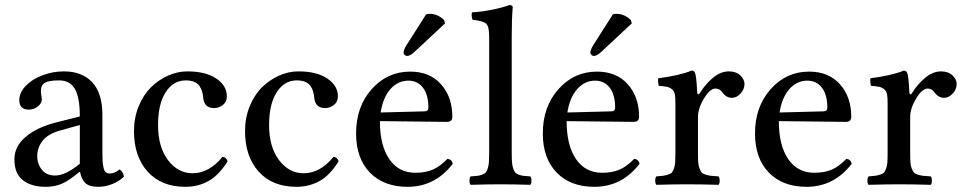

<svg xmlns="http://www.w3.org/2000/svg" viewBox="-20 -718 3759 748"><path d="M291 -80.1V-231L215.8 -210Q167.5 -196.8 146.2 -169.9Q125 -143.1 125 -109.9Q125 -79.1 143.3 -56.6Q161.6 -34.2 194.8 -34.2Q235.4 -34.2 291 -80.1ZM292 -47.9H289.1L267.1 -30.8Q237.8 -7.8 212.6 1Q187.5 9.8 158.2 9.8Q102.1 9.8 69.1 -15.9Q36.1 -41.5 36.1 -98.1Q36.1 -147.5 80.3 -185.1Q124.5 -222.7 203.1 -242.2L291 -264.2Q291 -338.9 271.5 -371.8Q252 -404.8 210.9 -404.8Q170.4 -404.8 154.8 -395.5Q139.2 -386.2 139.2 -362.8Q139.2 -355.5 141.1 -345.7Q143.1 -335.9 143.1 -332Q143.1 -316.4 128.2 -303.7Q113.3 -291 91.8 -291Q55.2 -291 55.2 -328.1Q55.2 -357.4 80.3 -383.5Q105.5 -409.7 145.8 -424.8Q186 -439.9 229 -439.9Q299.3 -439.9 339.1 -397.7Q378.9 -355.5 378.9 -270V-124Q378.9 -103 379.6 -90.8Q380.4 -78.6 383.1 -65.9Q385.7 -53.2 391.6 -47.6Q397.5 -42 407.2 -42Q427.2 -42 445.8 -58.1Q460 -49.3 462.9 -29.8Q444.8 -12.2 418 -1.2Q391.1 9.8 361.8 9.8Q327.6 9.8 312.3 -5.1Q296.9 -20 292 -47.9Z M866.7 -89.8Q833 -35.2 792.2 -12.7Q751.5 9.8 702.6 9.8Q608.4 9.8 555.2 -49.3Q502 -108.4 502 -207Q502 -258.8 520 -303.5Q538.1 -348.1 567.6 -377.4Q597.2 -406.7 634.3 -423.3Q671.4 -439.9 710 -439.9Q781.2 -439.9 822.5 -412.1Q863.8 -384.3 863.8 -342.8Q863.8 -321.3 848.4 -309.1Q833 -296.9 814 -296.9Q776.4 -296.9 772 -335Q770.5 -349.6 767.6 -360.6Q764.6 -371.6 757.6 -382.3Q750.5 -393.1 736.8 -398.9Q723.1 -404.8 703.6 -404.8Q654.8 -404.8 625.2 -358.4Q595.7 -312 595.7 -231Q595.7 -145.5 634.5 -94.2Q673.3 -43 730 -43Q794.4 -43 846.7 -106.9Q861.8 -105.5 866.7 -89.8Z M1299.3 -89.8Q1265.6 -35.2 1224.9 -12.7Q1184.1 9.8 1135.3 9.8Q1041 9.8 987.8 -49.3Q934.6 -108.4 934.6 -207Q934.6 -258.8 952.6 -303.5Q970.7 -348.1 1000.2 -377.4Q1029.8 -406.7 1066.9 -423.3Q1104 -439.9 1142.6 -439.9Q1213.9 -439.9 1255.1 -412.1Q1296.4 -384.3 1296.4 -342.8Q1296.4 -321.3 1281 -309.1Q1265.6 -296.9 1246.6 -296.9Q1209 -296.9 1204.6 -335Q1203.1 -349.6 1200.2 -360.6Q1197.3 -371.6 1190.2 -382.3Q1183.1 -393.1 1169.4 -398.9Q1155.8 -404.8 1136.2 -404.8Q1087.4 -404.8 1057.9 -358.4Q1028.3 -312 1028.3 -231Q1028.3 -145.5 1067.1 -94.2Q1106 -43 1162.6 -43Q1227.1 -43 1279.3 -106.9Q1294.4 -105.5 1299.3 -89.8Z M1462.9 -279.8 1634.3 -284.2Q1648.9 -284.2 1648.9 -298.8Q1648.9 -349.1 1627.7 -376.5Q1606.4 -403.8 1571.3 -403.8Q1530.3 -403.8 1501.2 -371.1Q1472.2 -338.4 1462.9 -279.8ZM1723.1 -99.1Q1739.7 -97.7 1744.1 -80.1Q1675.3 9.8 1567.9 9.8Q1475.1 9.8 1421.1 -45.7Q1367.2 -101.1 1367.2 -198.2Q1367.2 -302.2 1428 -370.6Q1488.8 -439 1578.1 -439Q1654.3 -439 1698.2 -389.6Q1742.2 -340.3 1742.2 -263.2Q1742.2 -243.2 1721.2 -243.2L1460 -246.1Q1460 -151.4 1496.6 -98.1Q1533.2 -44.9 1598.1 -44.9Q1637.2 -44.9 1665.5 -56.9Q1693.8 -68.8 1723.1 -99.1ZM1563 -541 1640.1 -662.1Q1646 -664.1 1654.3 -664.1Q1685.1 -664.1 1710 -640.1L1713.9 -627L1598.1 -519Q1579.1 -500 1565.9 -500Q1560.5 -500 1556.4 -504.2Q1552.2 -508.3 1552.2 -513.2Q1552.2 -522.9 1563 -541Z M1973.6 -576.2V-122.1Q1973.6 -100.6 1974.6 -86.9Q1975.6 -73.2 1979 -62.7Q1982.4 -52.2 1986.6 -46.9Q1990.7 -41.5 2000.2 -37.8Q2009.8 -34.2 2019.3 -33Q2028.8 -31.7 2045.9 -30.8Q2050.3 -26.4 2050.3 -14.4Q2050.3 -2.4 2045.9 2Q1975.6 0 1929.7 0Q1883.8 0 1813.5 2Q1809.1 -2.4 1809.1 -14.4Q1809.1 -26.4 1813.5 -30.8Q1830.6 -31.7 1840.1 -33Q1849.6 -34.2 1859.1 -37.8Q1868.7 -41.5 1872.8 -46.9Q1877 -52.2 1880.4 -62.7Q1883.8 -73.2 1884.8 -86.9Q1885.7 -100.6 1885.7 -122.1V-576.2ZM1973.6 -576.2H1885.7Q1885.7 -614.3 1874.3 -625.5Q1862.8 -636.7 1820.8 -641.1Q1815.4 -657.7 1818.8 -669.9Q1856.4 -671.9 1898.4 -680.4Q1940.4 -689 1963.9 -698.2Q1977.5 -698.2 1977.5 -689.9Q1973.6 -645.5 1973.6 -576.2Z M2190.4 -279.8 2361.8 -284.2Q2376.5 -284.2 2376.5 -298.8Q2376.5 -349.1 2355.2 -376.5Q2334 -403.8 2298.8 -403.8Q2257.8 -403.8 2228.8 -371.1Q2199.7 -338.4 2190.4 -279.8ZM2450.7 -99.1Q2467.3 -97.7 2471.7 -80.1Q2402.8 9.8 2295.4 9.8Q2202.6 9.8 2148.7 -45.7Q2094.7 -101.1 2094.7 -198.2Q2094.7 -302.2 2155.5 -370.6Q2216.3 -439 2305.7 -439Q2381.8 -439 2425.8 -389.6Q2469.7 -340.3 2469.7 -263.2Q2469.7 -243.2 2448.7 -243.2L2187.5 -246.1Q2187.5 -151.4 2224.1 -98.1Q2260.7 -44.9 2325.7 -44.9Q2364.7 -44.9 2393.1 -56.9Q2421.4 -68.8 2450.7 -99.1ZM2290.5 -541 2367.7 -662.1Q2373.5 -664.1 2381.8 -664.1Q2412.6 -664.1 2437.5 -640.1L2441.4 -627L2325.7 -519Q2306.6 -500 2293.5 -500Q2288.1 -500 2283.9 -504.2Q2279.8 -508.3 2279.8 -513.2Q2279.8 -522.9 2290.5 -541Z M2699.2 -262.2V-120.1Q2699.2 -98.6 2700.2 -85.2Q2701.2 -71.8 2705.3 -61.5Q2709.5 -51.3 2713.4 -46.4Q2717.3 -41.5 2728.5 -37.8Q2739.7 -34.2 2749.3 -33.2Q2758.8 -32.2 2779.3 -30.8Q2783.7 -26.4 2783.7 -14.4Q2783.7 -2.4 2779.3 2Q2707 0 2655.3 0Q2611.3 0 2537.1 2Q2532.7 -2.4 2532.7 -14.4Q2532.7 -26.4 2537.1 -30.8Q2555.7 -32.2 2564.5 -33.4Q2573.2 -34.7 2583.7 -38.1Q2594.2 -41.5 2597.9 -46.4Q2601.6 -51.3 2605.5 -61.5Q2609.4 -71.8 2610.4 -85.2Q2611.3 -98.6 2611.3 -120.1V-315.9Q2611.3 -338.4 2609.1 -350.3Q2606.9 -362.3 2598.6 -369.6Q2590.3 -377 2579.8 -379.4Q2569.3 -381.8 2546.4 -383.8Q2544.9 -388.7 2543.9 -398.4Q2543 -408.2 2544.4 -413.1Q2625.5 -423.3 2674.3 -442.9Q2684.6 -442.9 2688 -433.1Q2692.9 -423.3 2696.3 -356.9Q2696.3 -352.5 2699.5 -350.8Q2702.6 -349.1 2706.1 -355Q2728.5 -391.1 2758.3 -415.5Q2788.1 -439.9 2819.3 -439.9Q2847.7 -439.9 2864 -424.3Q2880.4 -408.7 2880.4 -391.1Q2880.4 -370.1 2865 -353.5Q2849.6 -336.9 2831.1 -336.9Q2809.1 -336.9 2793.5 -358.9Q2783.7 -373 2767.1 -373Q2746.1 -373 2722.7 -334.5Q2699.2 -295.9 2699.2 -262.2Z M3017.1 -279.8 3188.5 -284.2Q3203.1 -284.2 3203.1 -298.8Q3203.1 -349.1 3181.9 -376.5Q3160.6 -403.8 3125.5 -403.8Q3084.5 -403.8 3055.4 -371.1Q3026.4 -338.4 3017.1 -279.8ZM3277.3 -99.1Q3293.9 -97.7 3298.3 -80.1Q3229.5 9.8 3122.1 9.8Q3029.3 9.8 2975.3 -45.7Q2921.4 -101.1 2921.4 -198.2Q2921.4 -302.2 2982.2 -370.6Q3043 -439 3132.3 -439Q3208.5 -439 3252.4 -389.6Q3296.4 -340.3 3296.4 -263.2Q3296.4 -243.2 3275.4 -243.2L3014.2 -246.1Q3014.2 -151.4 3050.8 -98.1Q3087.4 -44.9 3152.3 -44.9Q3191.4 -44.9 3219.7 -56.9Q3248 -68.8 3277.3 -99.1Z M3525.9 -262.2V-120.1Q3525.9 -98.6 3526.9 -85.2Q3527.8 -71.8 3532 -61.5Q3536.1 -51.3 3540 -46.4Q3543.9 -41.5 3555.2 -37.8Q3566.4 -34.2 3575.9 -33.2Q3585.4 -32.2 3606 -30.8Q3610.4 -26.4 3610.4 -14.4Q3610.4 -2.4 3606 2Q3533.7 0 3481.9 0Q3438 0 3363.8 2Q3359.4 -2.4 3359.4 -14.4Q3359.4 -26.4 3363.8 -30.8Q3382.3 -32.2 3391.1 -33.4Q3399.9 -34.7 3410.4 -38.1Q3420.9 -41.5 3424.6 -46.4Q3428.2 -51.3 3432.1 -61.5Q3436 -71.8 3437 -85.2Q3438 -98.6 3438 -120.1V-315.9Q3438 -338.4 3435.8 -350.3Q3433.6 -362.3 3425.3 -369.6Q3417 -377 3406.5 -379.4Q3396 -381.8 3373 -383.8Q3371.6 -388.7 3370.6 -398.4Q3369.6 -408.2 3371.1 -413.1Q3452.1 -423.3 3501 -442.9Q3511.2 -442.9 3514.6 -433.1Q3519.5 -423.3 3522.9 -356.9Q3522.9 -352.5 3526.1 -350.8Q3529.3 -349.1 3532.7 -355Q3555.2 -391.1 3585 -415.5Q3614.7 -439.9 3646 -439.9Q3674.3 -439.9 3690.7 -424.3Q3707 -408.7 3707 -391.1Q3707 -370.1 3691.7 -353.5Q3676.3 -336.9 3657.7 -336.9Q3635.7 -336.9 3620.1 -358.9Q3610.4 -373 3593.8 -373Q3572.8 -373 3549.3 -334.5Q3525.9 -295.9 3525.9 -262.2Z"/></svg>

Font: Common Serif News
Style: Regular
Weight: 450
Designer: Philipp H. Poll, Khaled Hosny
Foundry: Stefan Peev, Context Ltd.
Version: Version 1.026